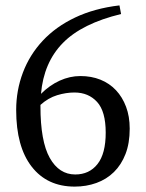

<svg xmlns="http://www.w3.org/2000/svg" viewBox="-20 -679 540 712"><path d="M257 13Q155 13 97.5 -61Q40 -135 40 -271Q40 -344 65 -410Q90 -476 138.5 -528Q187 -580 258.5 -614Q330 -648 423 -659L429 -627Q284 -592 213 -519.5Q142 -447 132 -331Q164 -363 201.5 -380Q239 -397 278 -397Q319 -397 352.5 -383.5Q386 -370 410 -344.5Q434 -319 447.5 -283Q461 -247 461 -202Q461 -148 445.5 -108Q430 -68 402.5 -41Q375 -14 337.5 -0.5Q300 13 257 13ZM259 -32Q311 -32 341.5 -70.5Q372 -109 372 -187Q372 -266 340 -301Q308 -336 256 -336Q225 -336 192 -326Q159 -316 130 -290V-285Q130 -155 164.5 -93.5Q199 -32 259 -32Z"/></svg>

Font: Source Serif Pro
Style: Regular
Weight: 400
Designer: Frank Grießhammer
Foundry: Adobe Systems Incorporated
Version: Version 2.000;PS 1.000;hotconv 16.6.51;makeotf.lib2.5.65220